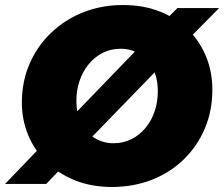

<svg xmlns="http://www.w3.org/2000/svg" viewBox="-36 -732 892 764"><path d="M260 -115 199 -214 553 -581 623 -489ZM-16 0 157 -180 227 -83 148 0ZM672 -534 598 -628 670 -700H836ZM409 12Q329 12 263.5 -14Q198 -40 150.5 -85.5Q103 -131 77 -192.5Q51 -254 51 -324Q51 -408 82 -479Q113 -550 168.5 -602.5Q224 -655 296.5 -683.5Q369 -712 453 -712Q535 -712 600.5 -686Q666 -660 712.5 -614Q759 -568 784 -507Q809 -446 809 -375Q809 -291 779 -220.5Q749 -150 695 -97.5Q641 -45 568 -16.5Q495 12 409 12ZM416 -162Q455 -162 487.5 -178.5Q520 -195 543.5 -223.5Q567 -252 579.5 -289.5Q592 -327 592 -368Q592 -423 571.5 -461Q551 -499 517.5 -518.5Q484 -538 444 -538Q405 -538 372.5 -521.5Q340 -505 316.5 -476Q293 -447 280.5 -410Q268 -373 268 -332Q268 -277 288.5 -239Q309 -201 342.5 -181.5Q376 -162 416 -162Z"/></svg>

Font: MuseoModerno Thin Black
Style: Italic
Weight: 900
Italic angle: -9°
Version: Version 1.003